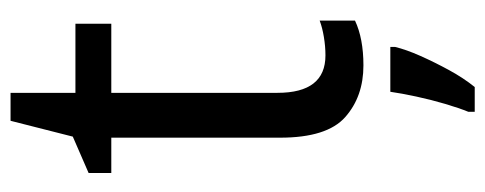

<svg xmlns="http://www.w3.org/2000/svg" viewBox="-298 -401 920 364"><g transform="rotate(-90 162.0 -219.0)"><path d="M239 -62Q256 -62 274 -65Q292 -68 305 -73V-6Q271 10 220 10Q161 10 122 -24.5Q83 -59 83 -148V-468H16V-511L85 -541L115 -659H168V-536H299V-468H168V-153Q168 -62 239 -62ZM255 70Q250 91 238 118Q226 145 211 172.5Q196 200 179 221H132V209Q139 192 147 165Q155 138 161 110Q167 82 170 61H255Z"/></g></svg>

Font: Noto Sans Thai SemCond
Style: Regular
Weight: 400
Width: 4
Designer: Monotype Design Team
Foundry: Monotype Imaging Inc.
Version: Version 2.002; ttfautohint (v1.8.4.7-5d5b)